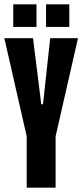

<svg xmlns="http://www.w3.org/2000/svg" viewBox="-22 -864 379 884"><path d="M101 0V-236L-2 -688H130L168 -384H176L209 -688H337L234 -236V0ZM39 -740V-844H146V-740ZM190 -740V-844H297V-740Z"/></svg>

Font: Saira Ultra Condensed Black
Style: Regular
Weight: 900
Width: 1
Designer: Hector Gatti with collaboration of the Omnibus-Type team
Foundry: Omnibus-Type
Version: Version 1.001; ttfautohint (v1.8)